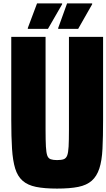

<svg xmlns="http://www.w3.org/2000/svg" viewBox="-20 -1007 624 1125"><path d="M314 98Q240 98 191 88Q142 78 112.5 52Q83 26 69 -19.5Q55 -65 50.5 -135Q46 -205 46 -304V-791H247V-247Q247 -184 249 -148Q251 -112 257 -95.5Q263 -79 277 -74Q291 -69 314 -69Q339 -69 353 -74Q367 -79 373.5 -95.5Q380 -112 382 -148Q384 -184 384 -247V-791H584V-304Q584 -205 580.5 -135Q577 -65 562 -19.5Q547 26 517.5 52Q488 78 439 88Q390 98 314 98ZM143 -838V-843L197 -987H344V-982L261 -838ZM321 -838V-843L373 -987H520V-982L438 -838Z"/></svg>

Font: Farlight84_Sys_V01
Style: Bold
Weight: 700
Designer: Monotype Design Team, Nadine Chahine and Nizar Qandah
Foundry: Monotype Imaging Inc.
Version: Version 2.004;October 31, 2024;FontCreator 14.0.0.2814 64-bi